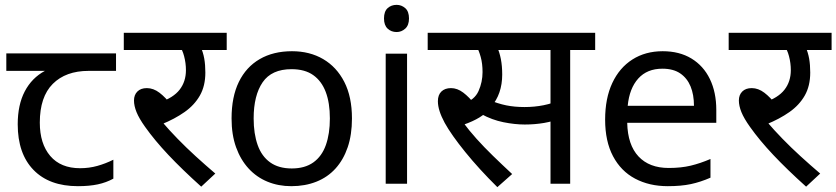

<svg xmlns="http://www.w3.org/2000/svg" viewBox="-20 -757 3446 791"><path d="M301 10Q183 10 118 -57Q53 -124 53 -245Q53 -325 82 -380.5Q111 -436 165 -465H6V-537H458V-465H345Q251 -465 197.5 -411.5Q144 -358 144 -252Q144 -165 187 -114.5Q230 -64 310 -64Q347 -64 381 -73.5Q415 -83 447 -99V-21Q418 -5 383 2.5Q348 10 301 10Z M774 -551 806 -566Q817 -541 821.5 -515.5Q826 -490 826 -458Q826 -403 803.5 -363.5Q781 -324 740.5 -295.5Q700 -267 646 -245L648 -255Q676 -222 711.5 -185.5Q747 -149 786.5 -113Q826 -77 867 -42L809 12Q730 -59 673.5 -119Q617 -179 578 -234Q553 -269 542.5 -295Q532 -321 532 -343Q532 -366 546 -380Q560 -394 585 -394Q612 -394 637 -375Q662 -356 687 -323L637 -335Q694 -354 720 -387.5Q746 -421 746 -468Q746 -497 738.5 -525.5Q731 -554 720 -565L765 -551H490V-622H914V-551Z M1430 -269Q1430 -202 1412.5 -150.5Q1395 -99 1362.5 -63Q1330 -27 1283.5 -8.5Q1237 10 1180 10Q1127 10 1082 -8.5Q1037 -27 1004 -63Q971 -99 952.5 -150.5Q934 -202 934 -269Q934 -358 964 -419.5Q994 -481 1050 -513.5Q1106 -546 1183 -546Q1256 -546 1311.5 -513.5Q1367 -481 1398.5 -419.5Q1430 -358 1430 -269ZM1025 -269Q1025 -206 1041.5 -159.5Q1058 -113 1093 -88Q1128 -63 1182 -63Q1236 -63 1271 -88Q1306 -113 1322.5 -159.5Q1339 -206 1339 -269Q1339 -333 1322 -378Q1305 -423 1270.5 -447.5Q1236 -472 1181 -472Q1099 -472 1062 -418Q1025 -364 1025 -269Z M1657 -536V0H1569V-536ZM1614 -737Q1634 -737 1649.5 -723.5Q1665 -710 1665 -681Q1665 -653 1649.5 -639Q1634 -625 1614 -625Q1592 -625 1577 -639Q1562 -653 1562 -681Q1562 -710 1577 -723.5Q1592 -737 1614 -737Z M2029 14Q1954 -60 1896.5 -131Q1839 -202 1812 -251Q1798 -277 1791 -299Q1784 -321 1784 -340Q1784 -366 1798.5 -380Q1813 -394 1838 -394Q1864 -394 1888.5 -375.5Q1913 -357 1937 -326L1890 -331Q1935 -345 1951.5 -382Q1968 -419 1968 -460Q1968 -495 1960.5 -522Q1953 -549 1944 -564L1985 -551H1742V-622H2159V-551H1993L2027 -566Q2038 -542 2043.5 -513.5Q2049 -485 2049 -450Q2049 -410 2037.5 -376.5Q2026 -343 2003 -317L1999 -310Q1981 -289 1955 -273Q1929 -257 1889 -243L1887 -254Q1912 -220 1943 -185.5Q1974 -151 2011 -115Q2048 -79 2090 -40ZM2142 -244Q2101 -244 2054 -253.5Q2007 -263 1963 -287L1990 -347Q2031 -330 2065.5 -323Q2100 -316 2141 -316Q2182 -316 2219.5 -323.5Q2257 -331 2295 -348V-272Q2260 -257 2221.5 -250.5Q2183 -244 2142 -244ZM2248 0V-551H2138V-622H2432V-551H2329V0Z M2710 -546Q2779 -546 2828.5 -516Q2878 -486 2904.5 -431.5Q2931 -377 2931 -304V-251H2564Q2566 -160 2610.5 -112.5Q2655 -65 2735 -65Q2786 -65 2825.5 -74.5Q2865 -84 2907 -102V-25Q2866 -7 2826 1.5Q2786 10 2731 10Q2655 10 2596.5 -21Q2538 -52 2505.5 -113.5Q2473 -175 2473 -264Q2473 -352 2502.5 -415Q2532 -478 2585.5 -512Q2639 -546 2710 -546ZM2709 -474Q2646 -474 2609.5 -433.5Q2573 -393 2566 -321H2839Q2839 -367 2825 -401Q2811 -435 2782.5 -454.5Q2754 -474 2709 -474Z M3266 -551 3298 -566Q3309 -541 3313.5 -515.5Q3318 -490 3318 -458Q3318 -403 3295.5 -363.5Q3273 -324 3232.5 -295.5Q3192 -267 3138 -245L3140 -255Q3168 -222 3203.5 -185.5Q3239 -149 3278.5 -113Q3318 -77 3359 -42L3301 12Q3222 -59 3165.5 -119Q3109 -179 3070 -234Q3045 -269 3034.5 -295Q3024 -321 3024 -343Q3024 -366 3038 -380Q3052 -394 3077 -394Q3104 -394 3129 -375Q3154 -356 3179 -323L3129 -335Q3186 -354 3212 -387.5Q3238 -421 3238 -468Q3238 -497 3230.5 -525.5Q3223 -554 3212 -565L3257 -551H2982V-622H3406V-551Z"/></svg>

Font: lhindi85
Style: Book
Weight: 400
Designer: Jelle Bosma - Monotype Design Team
Foundry: Monotype Imaging Inc.
Version: Version 2.003